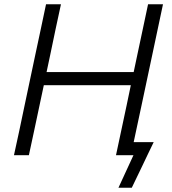

<svg xmlns="http://www.w3.org/2000/svg" viewBox="-20 -733 811 907"><path d="M46 0Q59 -60.5 71 -115Q82.5 -170.5 96.5 -236.5L146.5 -473Q161 -540.5 173 -597Q184.5 -653 197.5 -713H268Q255 -653.5 243 -597Q231 -540.5 217 -472.5L200 -392.5H611.5L628.5 -473Q642.5 -540.5 655 -597.5Q667 -654.5 679.5 -713H750Q737.5 -654.5 725.5 -597.5Q713 -540.5 699 -472.5L649 -237L629.5 -146Q620.5 -103.5 611.5 -61.5H706Q692.5 -33.5 679.2 -6Q666 21.5 653.5 48Q640.5 74.5 628 101Q615.5 127.5 602.5 154H539.5L610.5 0H528Q540.5 -59.5 552.5 -115Q564.5 -170.5 578.5 -237L598 -330.5H187L167 -236.5Q153 -170.5 141.2 -115Q129.5 -59.5 116.5 0Z"/></svg>

Font: Heraclito Light
Style: Italic
Weight: 300
Italic angle: -12°
Designer: Kostas Bartsokas (font) & Cristiano Sobral (main changes)
Foundry: Kostas Bartsokas (font) & Cristiano Sobral (main changes)
Version: Version 1.00;July 8, 2020;FontCreator 13.0.0.2655 64-bit